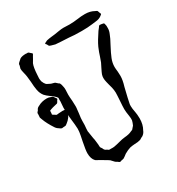

<svg xmlns="http://www.w3.org/2000/svg" viewBox="-182 -693 769 832"><g transform="rotate(-30 202.5 -277.5)"><path d="M208 -582Q215 -583 230 -585.5Q245 -588 255 -588L286 -587Q295 -587 307.5 -588Q320 -589 326 -590Q346 -593 365 -593Q391 -593 410 -582Q412 -581 415.5 -579.5Q419 -578 420 -576Q421 -574 421.5 -572Q422 -570 423 -568Q423 -566 425 -562.5Q427 -559 426 -558Q426 -557 422.5 -554.5Q419 -552 418 -551Q407 -543 390.5 -541.5Q374 -540 370 -539Q349 -536 317 -536Q279 -536 255 -539Q211 -541 189 -543Q184 -544 171 -548L163 -551Q160 -553 157 -561Q151 -567 152 -568Q152 -568 154 -570L166 -576Q180 -579 190.5 -580Q201 -581 208 -582ZM421 -489Q421 -477 414.5 -462.5Q408 -448 407 -445Q396 -424 394 -420Q378 -390 370 -370Q362 -350 362 -330Q362 -322 364 -306L365 -284Q365 -263 356 -234Q342 -177 339 -160Q338 -156 338 -148Q338 -136 342 -116Q343 -110 344 -102Q345 -94 345 -83Q345 -52 332 -30Q328 -19 319 -12Q316 -9 310 -7Q302 -2 300 -1Q287 3 270 3Q266 3 259 4Q252 5 247 6Q233 10 216 20Q213 22 207.5 26.5Q202 31 198 33Q195 34 191 35Q187 36 185 36Q179 39 177 38Q174 38 169 33L159 27Q154 22 150.5 18Q147 14 144 11Q139 7 118 -5L99 -16Q89 -21 87 -23Q73 -37 73 -65Q73 -80 81 -120Q82 -125 86 -144.5Q90 -164 90 -178Q90 -187 88.5 -200.5Q87 -214 86 -223Q82 -252 82 -287Q82 -295 83.5 -307Q85 -319 84 -326Q84 -328 84.5 -331.5Q85 -335 84 -337Q83 -339 80.5 -341.5Q78 -344 76 -346Q73 -350 57 -361Q43 -371 35 -380Q24 -394 20.5 -412.5Q17 -431 16 -456L13 -484Q12 -492 8.5 -505.5Q5 -519 5 -527L9 -541Q9 -548 11 -550Q12 -552 15 -554.5Q18 -557 19 -558L28 -566Q38 -572 58 -572Q61 -571 63.5 -571.5Q66 -572 69 -571Q72 -570 75 -566.5Q78 -563 80 -562Q81 -562 82.5 -560.5Q84 -559 84 -558V-557Q84 -555 82.5 -552.5Q81 -550 80 -549Q77 -543 72 -534.5Q67 -526 64 -521Q57 -505 55 -467L54 -451Q54 -445 56 -435Q61 -422 67 -416Q70 -413 76 -410.5Q82 -408 85 -406Q89 -404 96 -402.5Q103 -401 106 -399Q109 -397 116 -390Q121 -388 122 -385Q125 -381 128 -364Q129 -360 129 -352L128 -326Q128 -315 130 -295L131 -267Q131 -259 129.5 -249.5Q128 -240 128 -235Q125 -214 125 -212Q124 -201 124 -177Q122 -157 122 -147Q122 -143 128 -109Q130 -102 131 -91.5Q132 -81 133 -74Q133 -64 134 -60Q134 -60 140 -51Q142 -45 145 -42Q147 -39 155 -36Q159 -32 163 -31H174Q187 -30 203 -34.5Q219 -39 225 -40Q231 -42 247 -44Q271 -46 282 -52Q290 -55 292 -56L298 -63Q299 -65 301.5 -67Q304 -69 305 -72Q306 -74 309 -82L312 -92Q313 -101 311 -114Q309 -127 308 -135L307 -151Q307 -164 309 -190Q309 -196 310.5 -214.5Q312 -233 310 -245Q309 -255 303 -275Q302 -279 299 -291Q296 -303 296 -313Q296 -321 299 -330Q301 -336 311 -356L321 -376L330 -401Q337 -423 340 -429Q348 -452 370 -485Q380 -502 389 -512Q392 -518 396 -520H398L407 -519Q409 -518 411.5 -518Q414 -518 416 -517Q419 -516 421 -502ZM78 -240Q70 -229 59 -221L52 -216Q49 -215 41 -215L33 -214Q30 -214 27.5 -216Q25 -218 24 -218Q12 -225 6 -234Q-15 -266 -24 -291L-28 -302L-27 -316V-324Q-26 -327 -20 -333Q-19 -335 -17.5 -338Q-16 -341 -14 -342Q-13 -344 -10 -345.5Q-7 -347 -5 -348Q14 -359 39 -359Q49 -359 58 -355Q59 -354 62 -353.5Q65 -353 66 -352Q68 -351 70.5 -346.5Q73 -342 75 -340Q76 -339 77 -338Q78 -337 78 -335Q78 -333 77 -332Q76 -331 75 -330Q74 -328 71.5 -323.5Q69 -319 67 -318Q66 -317 62 -316.5Q58 -316 56 -315Q50 -314 43.5 -312Q37 -310 34 -309Q33 -308 30 -307.5Q27 -307 26 -306Q25 -304 25 -295L24 -287Q26 -285 28.5 -283.5Q31 -282 33 -281Q35 -280 37.5 -278Q40 -276 42 -276H44L53 -277Q60 -278 72 -278L83 -277H86Q87 -275 87 -272Q87 -269 86 -266Q85 -263 84 -254.5Q83 -246 78 -240Z"/></g></svg>

Font: Rubik-Burned
Style: Regular
Weight: 400
Designer: NaN (generative design), Hubert & Fischer (Rubik source font outlines)
Foundry: NaN, Hubert & Fischer
Version: Version 1.000